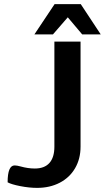

<svg xmlns="http://www.w3.org/2000/svg" viewBox="-20 -902 509 932"><path d="M17 -17Q17 -99 51 -99Q62 -99 80 -94Q116 -84 149 -84Q196 -84 220 -111Q244 -138 244 -190V-700H371V-190Q371 -131 344.5 -85.5Q318 -40 270 -15Q222 10 160 10Q122 10 78.5 1.5Q35 -7 17 -17ZM245 -882H372L469 -735H379L309 -818L237 -735H147Z"/></svg>

Font: Krub SemiBold
Style: Regular
Weight: 600
Version: Version 1.000; ttfautohint (v1.6)